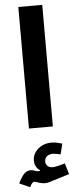

<svg xmlns="http://www.w3.org/2000/svg" viewBox="-78 -717 416 1078"><g transform="rotate(-5 129.5 -178.0)"><path d="M233.4 160.2 248 100.6 226.6 95.2C211.4 90.8 200.2 89.8 187 89.8C157.2 89.8 131.8 99.1 111.3 117.2C90.8 135.3 80.6 156.7 80.6 181.2C80.6 204.6 90.3 226.6 110.4 238.3L108.9 242.2C105 242.7 101.6 243.2 98.6 243.2C84.5 243.2 76.7 233.9 58.6 233.9C28.8 233.9 12.2 253.4 -12.7 302.2L46.9 329.1C55.2 310.1 64 300.3 72.3 300.3C76.7 300.3 83.5 302.2 92.8 305.7C106.9 311 119.6 313.5 131.8 313.5C141.6 313.5 151.4 312 160.6 308.6L271 274.4L252.4 212.4L225.6 220.2C207.5 224.6 193.8 228 183.6 228C157.7 228 143.6 213.4 143.6 191.9C143.6 168.9 161.6 152.8 190.9 152.8C195.3 152.8 202.1 153.8 210.9 155.3ZM203.6 -685.1H68.8V0H203.6Z"/></g></svg>

Font: Estedad Bold
Style: Regular
Weight: 700
Designer: Amin Abedi
Version: Version 7.3